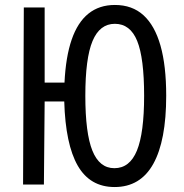

<svg xmlns="http://www.w3.org/2000/svg" viewBox="-20 -744 740 774"><path d="M442 10Q343 10 293.5 -76Q244 -162 239 -335H160L157 0H73L76 -714H160V-411H240Q245 -515 269 -584.5Q293 -654 336.5 -689Q380 -724 443 -724Q513 -724 558.5 -682.5Q604 -641 627 -560Q650 -479 650 -358Q650 -177 598 -83.5Q546 10 442 10ZM441 -66Q503 -66 532 -137Q561 -208 561 -358Q561 -510 533 -579Q505 -648 443 -648Q382 -648 353 -578.5Q324 -509 324 -358Q324 -207 352.5 -136.5Q381 -66 441 -66Z"/></svg>

Font: Noto Sans ExtraCondensed
Style: Regular
Weight: 400
Width: 2
Designer: Monotype Design Team
Foundry: Monotype Imaging Inc.
Version: Version 2.013